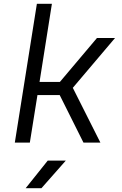

<svg xmlns="http://www.w3.org/2000/svg" viewBox="-20 -750 640 1010"><path d="M58 0H137L177 -250H294L419 0H508L363 -288L585 -550H490L295 -319H188L253 -730H174ZM115 240H198L326 95H231Z"/></svg>

Font: JetBrains Mono Light
Style: Italic
Weight: 336
Italic angle: -9°
Monospace: yes
Designer: Philipp Nurullin, Konstantin Bulenkov
Foundry: JetBrains
Version: Version 2.305